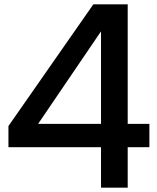

<svg xmlns="http://www.w3.org/2000/svg" viewBox="-20 -860 721 880"><path d="M565.3 -840V-292.3H664.7V-185.3H565.3V0H443V-185.3H18.7V-282.3L407.7 -840ZM154.7 -292.3H443V-716.3Z"/></svg>

Font: Matangi Light
Style: Regular
Weight: 300
Designer: Prashant Pant
Foundry: The Graphic Ant
Version: Version 3.002